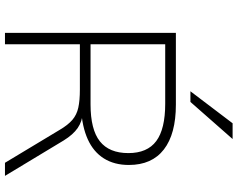

<svg xmlns="http://www.w3.org/2000/svg" viewBox="-114 -866 979 792"><g transform="rotate(90 376.0 -469.5)"><path d="M115 0V-705H411Q532 -705 596 -655.5Q660 -606 660 -511Q660 -451 633 -408Q606 -365 554 -341.5Q502 -318 428 -314L437 -322L444 -321Q480 -319 507.5 -300Q535 -281 559 -242L705 0H651L515 -226Q495 -260 474 -278Q453 -296 423.5 -302.5Q394 -309 349 -309H162V0ZM162 -353H410Q514 -353 562.5 -391.5Q611 -430 611 -509Q611 -587 561.5 -624Q512 -661 407 -661H162ZM356 -765 488 -939H553L400 -765Z"/></g></svg>

Font: Nunito Sans 10pt SemiExpanded ExtraLight
Style: Regular
Weight: 250
Width: 6
Designer: Vernon Adams
Foundry: Vernon Adams
Version: Version 3.101;gftools[0.9.27]